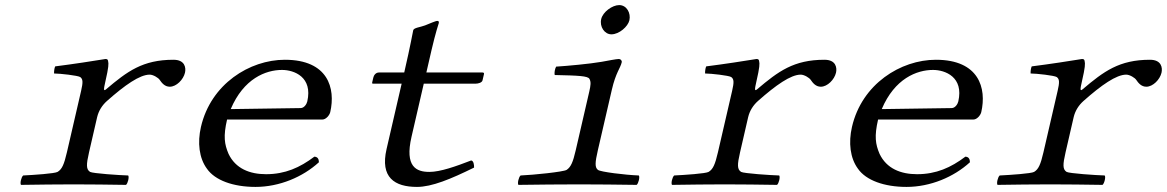

<svg xmlns="http://www.w3.org/2000/svg" viewBox="-20 -725 4589 755"><path d="M394.7 -406C407.3 -460.5 407.7 -475 405 -485C404.1 -490 402.8 -493 394.8 -493C349.1 -485.5 268.2 -473 197.1 -464C193.7 -458 192 -442 192.7 -436C216.2 -436 286.8 -428 295.4 -422C306.6 -414 306.6 -401 299 -368L243.1 -126C232 -78 223.6 -59.2 206.3 -49C195.3 -42.5 112.5 -37 71.1 -35C63.7 -29 57.9 -4 62.5 2C104.8 1 230 0 270 0C311 0 432.8 1 475.5 2C482.9 -4 488.7 -29 484.1 -35C449.3 -36 344.9 -43 334.3 -49C318.6 -59 318.8 -77 330.1 -126L361.9 -264C368 -290 382.1 -311.5 400.7 -328C471.2 -390.5 529.6 -431.5 568.6 -431.5C582.6 -431.5 602.7 -419 607.9 -411C616.1 -399 627.7 -384 647.7 -384C673.7 -384 701.1 -412 707.4 -439C712 -459 707.1 -490 662.1 -490C541.1 -490 480.6 -444.5 397.3 -374C386.6 -364.9 387.1 -373 394.7 -406Z M887.3 -296C938 -416 1024.9 -450 1088.9 -450C1136.9 -450 1210.4 -422 1188.3 -326C1186 -316 1176.3 -300.2 1162.3 -300ZM1216.2 -109C1159.2 -66 1101.2 -40 1026.2 -40C962 -40 906.3 -62 878.7 -120C862.5 -158 857.6 -189 872.9 -255H1247.9C1261.9 -255 1275.8 -272 1278.6 -284C1300.3 -378 1270.1 -490 1100.1 -490C962.1 -490 809.2 -395 770.2 -226C755.9 -164 762.8 -103 794.1 -61C825.7 -16 896.7 10 984.7 10C1078.7 10 1170.7 -29 1234.1 -87C1233.6 -98 1230.9 -108 1216.2 -109Z M1470.6 -440C1456.6 -440 1449.8 -428 1448 -420L1443.8 -402C1442.7 -397 1443.4 -396 1447.4 -396H1559.4L1500.1 -139C1474.2 -27 1531.7 10 1619.7 10C1678.2 10 1752.8 -21 1844.2 -66C1844.6 -76.3 1842.5 -93 1832.7 -94C1772.9 -71 1711.8 -49 1668.3 -49C1617.3 -49 1570.9 -69 1598.2 -187L1646.4 -396H1850.4C1860.4 -396 1875.3 -400 1877.4 -409L1883.2 -434C1884.1 -438 1881.6 -440 1876.6 -440H1656.6L1677.1 -529C1692.1 -594 1705.4 -634 1705.4 -634C1706.8 -640.4 1704.4 -642.8 1699.7 -642.8C1692.4 -642.8 1668.5 -631.7 1651.3 -625.1C1632.7 -618 1607.2 -616 1604.9 -606C1602.2 -594.4 1595.2 -551 1569.6 -440.1Z M2344.1 -650C2337.1 -620 2357.2 -590 2384.2 -590C2415.2 -590 2449.4 -621 2454.9 -645C2461.4 -673 2444.8 -705 2414.8 -705C2387.8 -705 2350.5 -678 2344.1 -650ZM2330.9 -134 2385.9 -372C2401.5 -439.8 2419.4 -456.5 2424.8 -480C2426.3 -486.5 2420.6 -493 2413.8 -493C2402.6 -493 2373.4 -486.7 2345.5 -481.9C2298 -473.7 2211.3 -465.8 2166.9 -463C2161.9 -454.5 2159.1 -438 2161.3 -430C2256.3 -428 2291.6 -426.1 2297.8 -415C2304.5 -403 2303 -390 2297 -364L2243.9 -134C2233.1 -87 2224.7 -68 2208.2 -57C2195.3 -49 2076.5 -37 2027.1 -35C2019.7 -29 2013.9 -4 2018.5 2C2060.8 1 2213 0 2258 0C2300 0 2440.8 1 2483.5 2C2490.9 -4 2496.7 -29 2492.1 -35C2438.5 -37 2340.3 -49 2331.2 -57C2318.5 -67 2319.9 -86 2330.9 -134Z M2954.7 -406C2967.3 -460.5 2967.7 -475 2965 -485C2964.1 -490 2962.8 -493 2954.8 -493C2909.1 -485.5 2828.2 -473 2757.1 -464C2753.7 -458 2752 -442 2752.7 -436C2776.2 -436 2846.8 -428 2855.4 -422C2866.6 -414 2866.6 -401 2859 -368L2803.1 -126C2792 -78 2783.6 -59.2 2766.3 -49C2755.3 -42.5 2672.5 -37 2631.1 -35C2623.7 -29 2617.9 -4 2622.5 2C2664.8 1 2790 0 2830 0C2871 0 2992.8 1 3035.5 2C3042.9 -4 3048.7 -29 3044.1 -35C3009.3 -36 2904.9 -43 2894.3 -49C2878.6 -59 2878.8 -77 2890.1 -126L2921.9 -264C2928 -290 2942.1 -311.5 2960.7 -328C3031.2 -390.5 3089.6 -431.5 3128.6 -431.5C3142.6 -431.5 3162.7 -419 3167.9 -411C3176.1 -399 3187.7 -384 3207.7 -384C3233.7 -384 3261.1 -412 3267.4 -439C3272 -459 3267.1 -490 3222.1 -490C3101.1 -490 3040.6 -444.5 2957.3 -374C2946.6 -364.9 2947.1 -373 2954.7 -406Z M3447.3 -296C3498 -416 3584.9 -450 3648.9 -450C3696.9 -450 3770.4 -422 3748.3 -326C3746 -316 3736.3 -300.2 3722.3 -300ZM3776.2 -109C3719.2 -66 3661.2 -40 3586.2 -40C3522 -40 3466.3 -62 3438.7 -120C3422.5 -158 3417.6 -189 3432.9 -255H3807.9C3821.9 -255 3835.8 -272 3838.6 -284C3860.3 -378 3830.1 -490 3660.1 -490C3522.1 -490 3369.2 -395 3330.2 -226C3315.9 -164 3322.8 -103 3354.1 -61C3385.7 -16 3456.7 10 3544.7 10C3638.7 10 3730.7 -29 3794.1 -87C3793.6 -98 3790.9 -108 3776.2 -109Z M4234.7 -406C4247.3 -460.5 4247.7 -475 4245 -485C4244.1 -490 4242.8 -493 4234.8 -493C4189.1 -485.5 4108.2 -473 4037.1 -464C4033.7 -458 4032 -442 4032.7 -436C4056.2 -436 4126.8 -428 4135.4 -422C4146.6 -414 4146.6 -401 4139 -368L4083.1 -126C4072 -78 4063.6 -59.2 4046.3 -49C4035.3 -42.5 3952.5 -37 3911.1 -35C3903.7 -29 3897.9 -4 3902.5 2C3944.8 1 4070 0 4110 0C4151 0 4272.8 1 4315.5 2C4322.9 -4 4328.7 -29 4324.1 -35C4289.3 -36 4184.9 -43 4174.3 -49C4158.6 -59 4158.8 -77 4170.1 -126L4201.9 -264C4208 -290 4222.1 -311.5 4240.7 -328C4311.2 -390.5 4369.6 -431.5 4408.6 -431.5C4422.6 -431.5 4442.7 -419 4447.9 -411C4456.1 -399 4467.7 -384 4487.7 -384C4513.7 -384 4541.1 -412 4547.4 -439C4552 -459 4547.1 -490 4502.1 -490C4381.1 -490 4320.6 -444.5 4237.3 -374C4226.6 -364.9 4227.1 -373 4234.7 -406Z"/></svg>

Font: Linux Libertine Mono O
Style: Mono Oblique
Weight: 400
Italic angle: -13°
Designer: Philipp H. Poll
Foundry: Philipp H. Poll
Version: Version 5.1.7